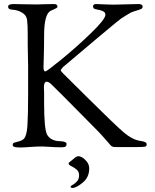

<svg xmlns="http://www.w3.org/2000/svg" viewBox="-20 -728 764 949"><path d="M319 79Q319 76 339 61Q341 60 347 54.5Q353 49 358 46.5Q363 44 369 44Q374 44 385 49.5Q396 55 408.5 70Q421 85 421 105Q421 148 389 174.5Q357 201 338 201Q329 201 329 194Q329 191 339.5 185.5Q350 180 360.5 168.5Q371 157 371 139Q371 120 358 109.5Q345 99 332 93Q319 87 319 79ZM20 -695Q20 -708 48 -708Q58 -708 94 -707Q130 -706 161 -706Q179 -706 194 -707Q209 -708 247 -708Q264 -708 264 -695Q264 -691 259 -688Q254 -685 244.5 -681Q235 -677 229 -674Q198 -656 198 -552Q198 -498 196.5 -448Q195 -398 195 -396Q195 -375 204 -375Q211 -375 284 -434.5Q357 -494 429 -563.5Q501 -633 501 -655Q501 -661 498 -665.5Q495 -670 488 -673Q481 -676 476 -677.5Q471 -679 462 -680.5Q453 -682 451 -683Q440 -685 440 -697Q440 -708 456 -708Q458 -708 466.5 -707.5Q475 -707 481 -707Q483 -707 504.5 -706Q526 -705 541 -705L665 -708Q685 -708 685 -695Q685 -688 679 -684.5Q673 -681 656 -676Q639 -671 627 -666Q622 -664 578 -636Q569 -630 465 -543Q390 -479 291 -396L280 -382Q280 -377 291 -366Q338 -319 413 -245Q552 -107 593 -72.5Q634 -38 671 -32Q700 -28 704 -20Q705 -18 705 -14Q705 -5 696.5 -3Q688 -1 647 -1H550Q543 -1 539.5 -2Q536 -3 532.5 -5Q529 -7 523.5 -13.5Q518 -20 510.5 -28.5Q503 -37 487.5 -54.5Q472 -72 453 -91Q241 -306 230 -315Q219 -324 211 -324Q197 -324 197 -297V-294Q197 -291 197.5 -285Q198 -279 198 -271Q198 -263 198 -249.5Q198 -236 198 -220Q198 -89 213 -62Q232 -30 280 -30Q282 -30 284 -29.5Q286 -29 288 -29Q295 -29 302 -25.5Q309 -22 309 -18Q309 -7 303.5 -3.5Q298 0 284 0Q254 0 228.5 -2Q203 -4 189 -4Q161 -4 128 -1.5Q95 1 79 1Q43 1 43 -10V-14Q43 -21 52.5 -23.5Q62 -26 76 -30Q90 -34 98 -42Q112 -56 115.5 -106.5Q119 -157 119 -268V-402Q119 -415 118 -451.5Q117 -488 117 -510V-556Q117 -607 114 -629Q111 -653 88.5 -666Q66 -679 41 -680Q20 -681 20 -695Z"/></svg>

Font: OFL Sorts Mill Goudy TT
Style: Regular
Weight: 500
Version: Version 003.000